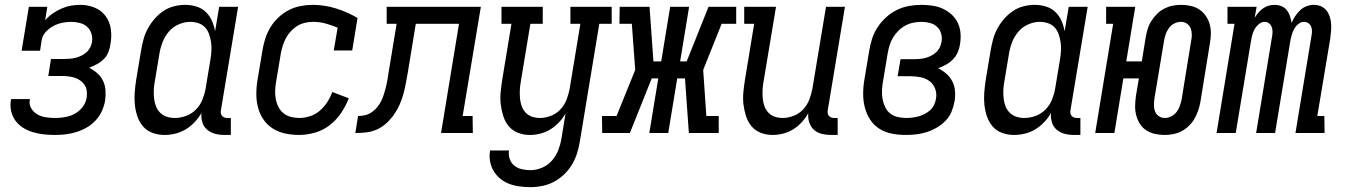

<svg xmlns="http://www.w3.org/2000/svg" viewBox="-20 -548 5540 791"><path d="M206 8Q183 8 160 5.5Q137 3 115.5 -3.5Q94 -10 75.5 -21.5Q57 -33 44 -50.5Q31 -68 26 -90Q21 -112 25 -136L26 -140H103V-138Q99 -118 108.5 -102Q118 -86 133.5 -77Q149 -68 168 -65Q187 -62 206 -62Q220 -62 233.5 -63.5Q247 -65 261 -68.5Q275 -72 287.5 -79Q300 -86 310.5 -96Q321 -106 328 -119Q335 -132 337 -145Q339 -159 337.5 -173Q336 -187 328.5 -198Q321 -209 310.5 -216.5Q300 -224 287 -228Q274 -232 260.5 -233.5Q247 -235 233 -235H179L190 -305H244Q256 -305 268 -306Q280 -307 292 -310Q304 -313 315 -318.5Q326 -324 335.5 -332Q345 -340 351 -351.5Q357 -363 359 -375Q362 -393 356.5 -410Q351 -427 338.5 -438Q326 -449 308.5 -453.5Q291 -458 273 -458Q255 -458 236 -454Q217 -450 200 -441Q183 -432 169 -417Q155 -402 152 -384L145 -339H69L99 -520H175L166 -464Q179 -480 196.5 -492Q214 -504 233 -512.5Q252 -521 271.5 -524.5Q291 -528 311 -528Q342 -528 370 -516.5Q398 -505 415 -482Q432 -459 436.5 -428.5Q441 -398 435 -367Q433 -350 426.5 -333.5Q420 -317 407.5 -304.5Q395 -292 379 -283.5Q363 -275 347 -269Q365 -260 380 -247Q395 -234 404 -216Q413 -198 414.5 -176.5Q416 -155 413 -133Q409 -111 399.5 -90Q390 -69 373.5 -51.5Q357 -34 337 -22.5Q317 -11 294.5 -4Q272 3 250 5.5Q228 8 206 8Z M658 8Q632 8 608.5 -0.5Q585 -9 569.5 -27Q554 -45 546 -68.5Q538 -92 535.5 -117Q533 -142 535 -167.5Q537 -193 541 -219L561 -339Q565 -362 571 -385Q577 -408 588.5 -429.5Q600 -451 616.5 -470Q633 -489 653 -502.5Q673 -516 696.5 -522Q720 -528 743 -528Q767 -528 789.5 -521Q812 -514 828 -498.5Q844 -483 853 -462.5Q862 -442 866 -419L883 -520H961L890 -93Q889 -87 890 -81Q891 -75 895 -70.5Q899 -66 904.5 -64Q910 -62 916 -62H931V8H904Q884 8 865.5 3Q847 -2 833 -14Q819 -26 813.5 -44.5Q808 -63 810 -83Q799 -63 782 -45Q765 -27 745 -15Q725 -3 702.5 2.5Q680 8 658 8ZM700 -62Q723 -62 746.5 -70.5Q770 -79 787.5 -97Q805 -115 814 -137.5Q823 -160 827 -183L847 -303Q850 -321 851 -339Q852 -357 849.5 -374Q847 -391 841.5 -407Q836 -423 825 -435Q814 -447 797.5 -452.5Q781 -458 763 -458Q740 -458 716 -447.5Q692 -437 675.5 -417.5Q659 -398 650 -375Q641 -352 637 -328L617 -208Q614 -191 613.5 -174Q613 -157 615 -140.5Q617 -124 623 -109Q629 -94 640.5 -83Q652 -72 667.5 -67Q683 -62 700 -62Z M1212 8Q1183 8 1155 2Q1127 -4 1104 -18.5Q1081 -33 1065.5 -55.5Q1050 -78 1043 -105Q1036 -132 1036 -161Q1036 -190 1041 -219L1061 -339Q1065 -364 1072.5 -388Q1080 -412 1093.5 -434.5Q1107 -457 1126.5 -475.5Q1146 -494 1169 -506Q1192 -518 1217.5 -523Q1243 -528 1267 -528Q1318 -528 1365 -513Q1412 -498 1453 -474L1431 -340H1355L1371 -434Q1347 -444 1322 -451Q1297 -458 1269 -458Q1253 -458 1236 -454Q1219 -450 1204.5 -441Q1190 -432 1178 -419Q1166 -406 1158 -391Q1150 -376 1145 -360Q1140 -344 1137 -328L1117 -208Q1114 -190 1113.5 -172.5Q1113 -155 1116.5 -138Q1120 -121 1128 -106Q1136 -91 1148.5 -81Q1161 -71 1178 -66.5Q1195 -62 1213 -62Q1234 -62 1256.5 -69Q1279 -76 1297 -91.5Q1315 -107 1328 -127Q1341 -147 1349 -169L1417 -143Q1405 -112 1385.5 -83Q1366 -54 1338.5 -32.5Q1311 -11 1277.5 -1.5Q1244 8 1212 8Z M1444 0 1455 -70Q1470 -70 1484.5 -73.5Q1499 -77 1512 -86Q1525 -95 1535 -107.5Q1545 -120 1551.5 -134Q1558 -148 1562.5 -162.5Q1567 -177 1570.5 -191.5Q1574 -206 1576.5 -220.5Q1579 -235 1581 -250L1614 -450H1573V-520H1961L1886 -70H1927L1928 0H1797L1871 -450H1693L1660 -249Q1656 -227 1652 -205Q1648 -183 1642 -161Q1636 -139 1626.5 -117.5Q1617 -96 1603.5 -76.5Q1590 -57 1572 -40.5Q1554 -24 1532.5 -14.5Q1511 -5 1488.5 -2.5Q1466 0 1444 0Z M2166 223Q2143 223 2120.5 220Q2098 217 2078 209.5Q2058 202 2041.5 188.5Q2025 175 2014 157Q2003 139 1999 117Q1995 95 1999 72H2077Q2074 90 2080 107Q2086 124 2099 134.5Q2112 145 2129.5 149Q2147 153 2165 153Q2189 153 2213 143Q2237 133 2254 113.5Q2271 94 2280 70.5Q2289 47 2293 23L2310 -81Q2299 -61 2283 -44Q2267 -27 2247.5 -15Q2228 -3 2206 2.5Q2184 8 2163 8Q2137 8 2114 -1Q2091 -10 2076 -28Q2061 -46 2053.5 -69.5Q2046 -93 2043 -117.5Q2040 -142 2042.5 -168Q2045 -194 2049 -219L2087 -450H2046V-520H2216V-450H2165L2125 -208Q2122 -191 2121.5 -174Q2121 -157 2122.5 -141Q2124 -125 2129.5 -110Q2135 -95 2146 -83.5Q2157 -72 2172.5 -67Q2188 -62 2205 -62Q2227 -62 2250 -71Q2273 -80 2289.5 -98Q2306 -116 2314.5 -138.5Q2323 -161 2327 -183L2371 -450H2330V-520H2500V-450H2449L2369 34Q2365 59 2357.5 83Q2350 107 2337 129Q2324 151 2304.5 170Q2285 189 2262 201Q2239 213 2214.5 218Q2190 223 2166 223Z M2461 0 2460 -70H2520L2597 -260L2583 -450H2532L2533 -520H2656L2672 -295H2704L2741 -520H2819L2782 -295H2809L2899 -520H3013V-450H2953L2877 -260L2890 -70H2941V0H2818L2802 -225H2770L2733 0H2655L2692 -225H2665L2575 0Z M3163 8Q3137 8 3114 -1Q3091 -10 3076 -28Q3061 -46 3053.5 -69.5Q3046 -93 3043 -117.5Q3040 -142 3042.5 -168Q3045 -194 3049 -219L3087 -450H3046V-520H3177L3125 -208Q3122 -191 3121.5 -174Q3121 -157 3122.5 -141Q3124 -125 3129.5 -110Q3135 -95 3146 -83.5Q3157 -72 3172.5 -67Q3188 -62 3205 -62Q3227 -62 3250 -71Q3273 -80 3289.5 -98Q3306 -116 3314.5 -138.5Q3323 -161 3327 -183L3383 -520H3461L3390 -93Q3389 -87 3390 -81Q3391 -75 3395 -70.5Q3399 -66 3404.5 -64Q3410 -62 3416 -62H3431V8H3404Q3384 8 3365.5 3.5Q3347 -1 3333.5 -13Q3320 -25 3314 -43.5Q3308 -62 3310 -82Q3299 -62 3283 -44.5Q3267 -27 3247.5 -15Q3228 -3 3206 2.5Q3184 8 3163 8Z M3712 8Q3682 8 3654 2.5Q3626 -3 3603 -17.5Q3580 -32 3565 -55Q3550 -78 3543 -105Q3536 -132 3536 -161Q3536 -190 3541 -219L3561 -339Q3565 -364 3573 -389Q3581 -414 3596 -436.5Q3611 -459 3631.5 -477.5Q3652 -496 3676 -507.5Q3700 -519 3725.5 -523.5Q3751 -528 3776 -528Q3799 -528 3822 -524.5Q3845 -521 3864.5 -512Q3884 -503 3900 -488.5Q3916 -474 3925.5 -454.5Q3935 -435 3937 -412Q3939 -389 3935 -366Q3933 -350 3926 -333.5Q3919 -317 3906.5 -304Q3894 -291 3878 -282Q3862 -273 3845 -267Q3863 -258 3878.5 -244.5Q3894 -231 3903.5 -212.5Q3913 -194 3914.5 -172Q3916 -150 3912 -128Q3908 -107 3899.5 -86.5Q3891 -66 3874.5 -49.5Q3858 -33 3838 -21.5Q3818 -10 3797 -3.5Q3776 3 3754.5 5.5Q3733 8 3712 8ZM3713 -62Q3726 -62 3738.5 -63.5Q3751 -65 3764 -68.5Q3777 -72 3789.5 -78.5Q3802 -85 3812 -94Q3822 -103 3828 -115.5Q3834 -128 3836 -141Q3840 -162 3833 -181.5Q3826 -201 3810.5 -213Q3795 -225 3774 -229.5Q3753 -234 3732 -234H3678L3690 -304H3744Q3756 -304 3767.5 -305Q3779 -306 3791 -309Q3803 -312 3814.5 -317.5Q3826 -323 3836 -332Q3846 -341 3851.5 -352.5Q3857 -364 3859 -376Q3862 -394 3857 -410.5Q3852 -427 3840 -438Q3828 -449 3811 -453.5Q3794 -458 3777 -458Q3760 -458 3742.5 -454.5Q3725 -451 3709.5 -442.5Q3694 -434 3681 -421Q3668 -408 3659 -393Q3650 -378 3645 -361.5Q3640 -345 3637 -328L3617 -208Q3614 -190 3613.5 -172Q3613 -154 3616.5 -137Q3620 -120 3627.5 -105Q3635 -90 3648 -80Q3661 -70 3678 -66Q3695 -62 3713 -62Z M4158 8Q4132 8 4108.5 -0.5Q4085 -9 4069.5 -27Q4054 -45 4046 -68.5Q4038 -92 4035.5 -117Q4033 -142 4035 -167.5Q4037 -193 4041 -219L4061 -339Q4065 -362 4071 -385Q4077 -408 4088.5 -429.5Q4100 -451 4116.5 -470Q4133 -489 4153 -502.5Q4173 -516 4196.5 -522Q4220 -528 4243 -528Q4267 -528 4289.5 -521Q4312 -514 4328 -498.5Q4344 -483 4353 -462.5Q4362 -442 4366 -419L4383 -520H4461L4390 -93Q4389 -87 4390 -81Q4391 -75 4395 -70.5Q4399 -66 4404.5 -64Q4410 -62 4416 -62H4431V8H4404Q4384 8 4365.5 3Q4347 -2 4333 -14Q4319 -26 4313.5 -44.5Q4308 -63 4310 -83Q4299 -63 4282 -45Q4265 -27 4245 -15Q4225 -3 4202.5 2.5Q4180 8 4158 8ZM4200 -62Q4223 -62 4246.5 -70.5Q4270 -79 4287.5 -97Q4305 -115 4314 -137.5Q4323 -160 4327 -183L4347 -303Q4350 -321 4351 -339Q4352 -357 4349.5 -374Q4347 -391 4341.5 -407Q4336 -423 4325 -435Q4314 -447 4297.5 -452.5Q4281 -458 4263 -458Q4240 -458 4216 -447.5Q4192 -437 4175.5 -417.5Q4159 -398 4150 -375Q4141 -352 4137 -328L4117 -208Q4114 -191 4113.5 -174Q4113 -157 4115 -140.5Q4117 -124 4123 -109Q4129 -94 4140.5 -83Q4152 -72 4167.5 -67Q4183 -62 4200 -62Z M4778 8Q4757 8 4737.5 3.5Q4718 -1 4702 -11.5Q4686 -22 4676 -38Q4666 -54 4661 -73Q4656 -92 4656.5 -112.5Q4657 -133 4660 -154L4672 -225H4608L4571 0H4492L4566 -450H4537V-520H4657L4620 -295H4684L4700 -394Q4703 -411 4708 -428Q4713 -445 4723 -461Q4733 -477 4746.5 -490.5Q4760 -504 4776.5 -512.5Q4793 -521 4810.5 -524.5Q4828 -528 4846 -528Q4866 -528 4886 -523.5Q4906 -519 4921.5 -508.5Q4937 -498 4948 -482Q4959 -466 4964 -447Q4969 -428 4968.5 -407.5Q4968 -387 4964 -366L4925 -126Q4922 -109 4916 -92Q4910 -75 4901 -59Q4892 -43 4878 -29.5Q4864 -16 4848 -7.5Q4832 1 4813.5 4.5Q4795 8 4778 8ZM4779 -62Q4792 -62 4805 -68.5Q4818 -75 4827 -86.5Q4836 -98 4840.5 -111.5Q4845 -125 4848 -138L4887 -378Q4890 -392 4890 -405.5Q4890 -419 4885.5 -431Q4881 -443 4870 -450.5Q4859 -458 4846 -458Q4832 -458 4818.5 -451.5Q4805 -445 4796.5 -433.5Q4788 -422 4783 -408.5Q4778 -395 4776 -382L4736 -142Q4734 -128 4734 -114.5Q4734 -101 4738.5 -89Q4743 -77 4754 -69.5Q4765 -62 4779 -62Z M4992 0 5066 -450H5037V-520H5157L5149 -475Q5156 -486 5164.5 -496Q5173 -506 5183.5 -513.5Q5194 -521 5206.5 -524.5Q5219 -528 5231 -528Q5246 -528 5259.5 -522.5Q5273 -517 5281.5 -506Q5290 -495 5294.5 -481.5Q5299 -468 5301 -453Q5307 -468 5316 -481.5Q5325 -495 5336.5 -506Q5348 -517 5363 -522.5Q5378 -528 5393 -528Q5409 -528 5422.5 -522Q5436 -516 5445 -504.5Q5454 -493 5458.5 -478.5Q5463 -464 5464 -449Q5465 -434 5463.5 -418.5Q5462 -403 5460 -387L5407 -70H5436L5437 0H5317L5383 -400Q5385 -410 5385 -420Q5385 -430 5381.5 -438.5Q5378 -447 5370 -452.5Q5362 -458 5352 -458Q5339 -458 5327.5 -448Q5316 -438 5310 -425.5Q5304 -413 5300.5 -400Q5297 -387 5295 -374L5233 0H5155L5221 -400Q5223 -410 5222.5 -420Q5222 -430 5218.5 -438.5Q5215 -447 5207.5 -452.5Q5200 -458 5190 -458Q5177 -458 5165.5 -448Q5154 -438 5147.5 -425.5Q5141 -413 5138 -400Q5135 -387 5133 -374L5071 0Z"/></svg>

Font: Iosevka Curly Slab
Style: Italic
Weight: 400
Italic angle: -9°
Monospace: yes
Designer: Belleve Invis
Foundry: Belleve Invis
Version: Version 22.1.2; ttfautohint (v1.8.4)